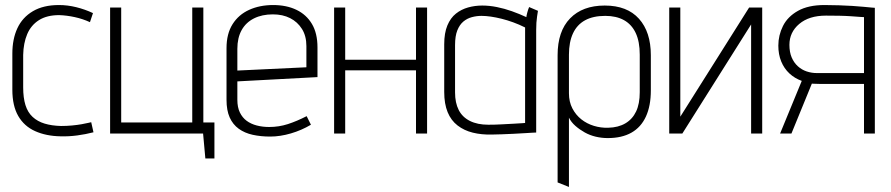

<svg xmlns="http://www.w3.org/2000/svg" viewBox="-20 -530 3535 762"><path d="M337 -442 349 -478Q317 -493 282.5 -501.5Q248 -510 214 -510Q152 -510 110.5 -485.5Q69 -461 49 -418Q29 -375 29 -317V-174Q29 -110 52.5 -69.5Q76 -29 119.5 -9.5Q163 10 220 11Q253 12 286.5 7.5Q320 3 351 -5L342 -45Q341 -45 331 -42.5Q321 -40 304 -37Q287 -34 266 -32Q245 -30 222 -30Q185 -31 157 -39.5Q129 -48 109.5 -66Q90 -84 81 -113Q72 -142 72 -183V-312Q73 -359 88 -394.5Q103 -430 134.5 -450Q166 -470 215 -470Q245 -469 277 -462Q309 -455 337 -442Z M787 -500H743V-44H461V-500H417V0H786L795 99H831V-44H787Z M922 -134V-207L1240 -224V-342Q1240 -398 1218 -435Q1196 -472 1156.5 -491Q1117 -510 1064 -510Q1011 -510 969 -491Q927 -472 903 -434Q879 -396 879 -339V-134Q879 -92 891.5 -64Q904 -36 927.5 -19Q951 -2 983 5Q1015 12 1052 12Q1092 12 1134.5 -0.5Q1177 -13 1214 -35L1197 -69Q1158 -49 1122.5 -37.5Q1087 -26 1048 -26Q1022 -26 999 -32Q976 -38 959 -50.5Q942 -63 932 -83.5Q922 -104 922 -134ZM1196 -347V-263L922 -250V-336Q922 -380 939 -410.5Q956 -441 988 -457Q1020 -473 1063 -473Q1102 -473 1131.5 -458Q1161 -443 1178.5 -415Q1196 -387 1196 -347Z M1631 -293H1350V-500H1306V0H1350V-251H1631V0H1675V-500H1631Z M2115 -487 2080 -502Q2076 -493 2072.5 -479.5Q2069 -466 2069 -462Q2041 -475 2011.5 -485.5Q1982 -496 1952 -502Q1922 -508 1894 -508Q1865 -508 1838 -500.5Q1811 -493 1789.5 -476Q1768 -459 1755.5 -429Q1743 -399 1743 -354V-165Q1743 -118 1756.5 -85Q1770 -52 1796 -32Q1822 -12 1856.5 -3.5Q1891 5 1932 4Q1948 4 1971 3Q1994 2 2018 1Q2042 0 2062.5 -1.5Q2083 -3 2096 -3.5Q2109 -4 2108 -4V-411Q2108 -442 2111.5 -464.5Q2115 -487 2115 -487ZM1786 -163V-351Q1786 -387 1795 -409.5Q1804 -432 1819 -444.5Q1834 -457 1853 -462Q1872 -467 1891 -467Q1908 -467 1928.5 -464Q1949 -461 1971 -455.5Q1993 -450 2016.5 -441.5Q2040 -433 2064 -421V-42Q2064 -42 2051.5 -41Q2039 -40 2018 -39Q1997 -38 1971 -36.5Q1945 -35 1918 -35Q1875 -35 1845 -50Q1815 -65 1800.5 -93.5Q1786 -122 1786 -163Z M2563 -171V-311Q2563 -403 2516 -455.5Q2469 -508 2380 -508Q2292 -508 2242.5 -457Q2193 -406 2193 -311V194L2238 212V-63Q2247 -45 2263.5 -30.5Q2280 -16 2300.5 -4.5Q2321 7 2344.5 12.5Q2368 18 2392 18Q2448 18 2486 -3.5Q2524 -25 2543.5 -67.5Q2563 -110 2563 -171ZM2519 -313V-164Q2519 -118 2504.5 -87.5Q2490 -57 2462 -40.5Q2434 -24 2394 -23Q2365 -22 2337 -30.5Q2309 -39 2287 -56.5Q2265 -74 2251.5 -100Q2238 -126 2238 -160V-313Q2238 -363 2254 -397.5Q2270 -432 2302 -449.5Q2334 -467 2382 -467Q2426 -467 2456.5 -450Q2487 -433 2503 -399Q2519 -365 2519 -313Z M2680 -500H2636V0H2688L2961 -433V0H3005V-500H2953L2680 -67Z M3252 -510Q3188 -510 3147 -487Q3106 -464 3087.5 -427Q3069 -390 3069 -349Q3069 -314 3080.5 -286Q3092 -258 3113 -238.5Q3134 -219 3162 -209L3076 0H3121L3202 -198Q3206 -198 3214.5 -197.5Q3223 -197 3232 -197Q3241 -197 3244 -197H3409V0H3452V-499Q3451 -499 3439 -500Q3427 -501 3407.5 -503Q3388 -505 3363 -506.5Q3338 -508 3309.5 -509Q3281 -510 3252 -510ZM3222 -240Q3201 -240 3181.5 -246.5Q3162 -253 3146.5 -267Q3131 -281 3122 -302Q3113 -323 3113 -352Q3113 -402 3152 -435Q3191 -468 3258 -468Q3285 -468 3311 -467.5Q3337 -467 3358 -465.5Q3379 -464 3392.5 -463Q3406 -462 3409 -462V-240Z"/></svg>

Font: Advent Pro Light
Style: Regular
Weight: 300
Version: Version 3.000